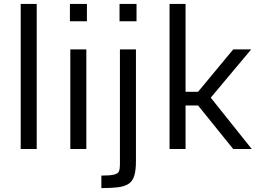

<svg xmlns="http://www.w3.org/2000/svg" viewBox="-20 -763 1339 983"><path d="M86 0V-743H168V0Z M338 -654V-743H425V-654ZM340 0V-510H422V0Z M592 -654V-743H679V-654ZM499 200V136Q543 136 563.5 131Q584 126 589 114Q594 102 594 81V-510H676V63Q676 110 667 138Q658 166 637 179Q616 192 582.5 196Q549 200 499 200Z M848 0V-743H930V-293H994L1174 -510H1266L1059 -263L1269 0H1174L994 -223H930V0Z"/></svg>

Font: Saira Thin
Style: Regular
Weight: 400
Version: Version 1.101